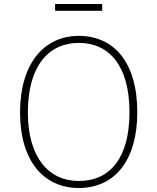

<svg xmlns="http://www.w3.org/2000/svg" viewBox="-20 -927 785 958"><path d="M490 -873V-907H255V-873ZM373 -748C200 -748 80 -610 80 -366C80 -123 199 11 373 11C553 11 665 -127 665 -367C665 -617 548 -748 373 -748ZM373 -713C525 -713 626 -599 626 -367C626 -140 530 -24 373 -24C224 -24 119 -140 119 -366C119 -597 222 -713 373 -713Z"/></svg>

Font: Glow Sans SC Normal ExtraLight
Style: Regular
Weight: 200
Designer: Ryoko NISHIZUKA (kana, bopomofo & ideographs); Paul D. Hunt (Latin, Greek & Cyrillic); Sandoll Communications, Soo-young
Version: Version 0.93